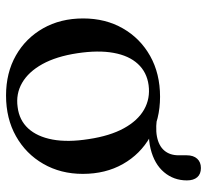

<svg xmlns="http://www.w3.org/2000/svg" viewBox="-44 -598 653 604"><g transform="rotate(90 282.0 -295.5)"><path d="M547 -557.5Q547 -516 521.2 -485.5Q495.5 -455 447.5 -443.2Q399.5 -431.5 332.5 -445Q326 -446.5 322.5 -449.2Q319 -452 319 -456.5Q319 -461.5 323 -464.5Q327 -467.5 334 -466Q379.5 -457.5 409 -463.2Q438.5 -469 453.2 -486.5Q468 -504 468 -531V-556.5Q468 -578 478.8 -589.8Q489.5 -601.5 508 -601.5Q527 -601.5 537 -590Q547 -578.5 547 -557.5ZM284 -473Q355 -473 409.8 -442Q464.5 -411 495.5 -356.2Q526.5 -301.5 526.5 -230Q526.5 -160.5 495 -105.8Q463.5 -51 408 -19.8Q352.5 11.5 280 11.5Q208.5 11.5 154 -19.5Q99.5 -50.5 68.5 -105.2Q37.5 -160 37.5 -231Q37.5 -301.5 68.8 -356Q100 -410.5 155.5 -441.8Q211 -473 284 -473ZM316.5 -25Q357.5 -30 383.5 -58.2Q409.5 -86.5 418.5 -134.8Q427.5 -183 417 -249Q407 -315.5 383 -359.2Q359 -403 324.2 -422.8Q289.5 -442.5 247.5 -437Q206.5 -431.5 180.5 -403.2Q154.5 -375 145.8 -326.8Q137 -278.5 147 -212.5Q157 -146.5 181.2 -102.8Q205.5 -59 240.2 -39Q275 -19 316.5 -25Z"/></g></svg>

Font: Fraunces 48pt
Style: Regular
Weight: 400
Version: Version 1.000;[b76b70a41]